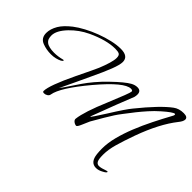

<svg xmlns="http://www.w3.org/2000/svg" viewBox="-177 -1018 1543 1543"><g transform="rotate(45 594.5 -246.5)"><path d="M1003 163Q939 163 930 77Q927 48 927 19Q927 -45 945.5 -117Q964 -189 994.5 -265Q1025 -341 1063.5 -418Q1102 -495 1142 -568Q1149 -579 1149 -587Q1149 -594 1144 -594Q1125 -594 1051 -529Q1011 -494 976 -454.5Q941 -415 913 -380Q875 -331 848.5 -296.5Q822 -262 808 -240Q790 -213 764.5 -169.5Q739 -126 705 -67Q704 -66 678 -5Q661 36 650 36Q633 34 619.5 22.5Q606 11 608 -3Q613 -46 635 -114Q657 -182 697 -276Q772 -456 772 -474Q772 -487 752 -487Q679 -487 511 -288Q344 -89 329 2Q327 16 313 25Q299 34 284 34Q268 34 268 23Q268 -40 366 -244Q439 -394 452 -425Q472 -474 484 -514.5Q496 -555 496 -580Q496 -609 482 -617Q468 -625 436 -625Q337 -625 204 -563Q164 -544 129 -519Q94 -494 63 -462Q-3 -393 -3 -337Q-3 -318 2 -302.5Q7 -287 22 -275Q34 -265 57.5 -259.5Q81 -254 109 -254Q153 -254 199 -266Q201 -267 205 -267Q209 -267 209 -264Q209 -256 193 -247.5Q177 -239 152.5 -233Q128 -227 101 -227Q50 -227 5 -244Q-47 -263 -47 -322Q-47 -367 -18 -417Q8 -461 69 -509Q104 -536 153.5 -562.5Q203 -589 258.5 -610Q314 -631 368.5 -643.5Q423 -656 468 -656Q554 -656 554 -592Q554 -560 529 -495Q504 -430 460 -338Q429 -273 400 -209.5Q371 -146 339 -81Q340 -79 443 -233Q469 -271 505.5 -314.5Q542 -358 591 -405Q680 -491 727 -517Q754 -532 781 -532Q822 -532 822 -490Q822 -475 818 -460Q793 -399 759 -310.5Q725 -222 681 -105Q679 -99 679 -97Q679 -96 680 -96Q685 -96 758 -211Q799 -277 828.5 -320.5Q858 -364 875 -384Q1014 -556 1102 -621Q1138 -648 1191 -648Q1236 -648 1236 -620Q1236 -599 1210 -567Q1115 -447 1041 -243Q1007 -148 987.5 -79.5Q968 -11 968 47Q968 99 978.5 117Q989 135 1009 135Q1023 135 1039.5 130.5Q1056 126 1076 119Q1080 118 1082.5 117.5Q1085 117 1087 117Q1092 117 1092 120Q1092 130 1063 145Q1032 163 1003 163Z"/></g></svg>

Font: Ephesis
Style: Regular
Weight: 400
Designer: Robert E. Leuschke
Foundry: Robert E. Leuschke
Version: Version 1.010; ttfautohint (v1.8.3)